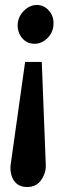

<svg xmlns="http://www.w3.org/2000/svg" viewBox="-20 -536 275 772"><path d="M89 216Q62 216 46.5 202Q31 188 25.5 167Q20 146 23 125L81 -287H148L164 125Q166 157 146.5 186.5Q127 216 89 216ZM119 -360Q88 -360 69 -383Q50 -406 51 -438Q53 -470 76.5 -493Q100 -516 128 -516Q157 -516 177 -493Q197 -470 195 -438Q194 -406 171 -383Q148 -360 119 -360Z"/></svg>

Font: Lora
Style: Italic
Weight: 400
Italic angle: -3°
Designer: Olga Karpushina, Alexei Vanyashin (Cyrillic)
Foundry: Cyreal
Version: Version 3.008